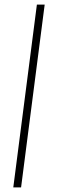

<svg xmlns="http://www.w3.org/2000/svg" viewBox="-20 -763 253 838"><path d="M38 55 141 -743H175L72 55Z"/></svg>

Font: Saira Ultra Condensed Thin
Style: Regular
Weight: 100
Width: 1
Designer: Hector Gatti with collaboration of the Omnibus-Type team
Foundry: Omnibus-Type
Version: Version 1.001; ttfautohint (v1.8)